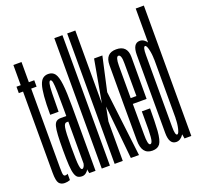

<svg xmlns="http://www.w3.org/2000/svg" viewBox="-135 -933 1126 1086"><g transform="rotate(-20 428.0 -390.0)"><path d="M76 5.5Q92.5 5.5 108 -0.5V-38.5Q101 -34 93 -34Q85 -34 82 -42.5Q79 -51 79 -86.5V-561.5H111.5V-600H79V-721.5H30V-600H4.5V-561.5H30V-73Q30 -24.5 41.5 -9.5Q53 5.5 76 5.5Z M181 3Q188.5 3 194.5 0.5Q200.5 -2 205.5 -6Q210.5 -10 214.2 -14.5Q218 -19 219.5 -24.5L224.5 0H262V-386.5Q262 -475 256.2 -522.2Q250.5 -569.5 236.8 -588Q223 -606.5 197 -606.5Q178.5 -606.5 165.2 -596.5Q152 -586.5 144.2 -562.5Q136.5 -538.5 132.8 -495.2Q129 -452 129.5 -385.5H180Q180.5 -457 181.5 -496.5Q182.5 -536 186.2 -552Q190 -568 197 -568Q204.5 -568 207.5 -551.8Q210.5 -535.5 211.5 -496Q212.5 -456.5 212.5 -386V-348H179.5Q163.5 -348 153.2 -340.8Q143 -333.5 138 -314.8Q133 -296 131 -262Q129 -228 129 -173Q129 -116 131.2 -81.2Q133.5 -46.5 139.5 -28.2Q145.5 -10 155.5 -3.5Q165.5 3 181 3ZM195 -35.5Q190.5 -35.5 187.8 -41Q185 -46.5 182.8 -61Q180.5 -75.5 179.8 -103Q179 -130.5 179 -175Q179 -219.5 180.2 -247.5Q181.5 -275.5 184.2 -289.8Q187 -304 191.5 -309.2Q196 -314.5 203 -314.5H212.5V-62Q212 -57.5 209.5 -51.2Q207 -45 203.2 -40.2Q199.5 -35.5 195 -35.5Z M299.5 0H348.5V-785H299.5Z M441 -335.5 474.5 0H523.5L475.5 -400.5ZM377 0H426V-237.5L444 -329.5L474 -386L521.5 -600H471.5L426 -345.5V-785H377Z M604.5 3V-35.5Q589.5 -35.5 590 -101Q589.5 -166 589.5 -302Q589.5 -461.5 589.5 -514.5Q590 -567.5 606 -567.5Q624 -567.5 623.5 -515Q623.5 -463.5 624 -318.5H583V-283.5H672.5Q672.5 -293 672.5 -301.5Q672.5 -466 673 -536.5Q672.5 -606 606 -606Q540.5 -606 540.5 -534.5Q540 -462.5 540 -302Q540 -168 540.5 -82Q540 3 604.5 3ZM604.5 -35.5V3Q636 3 650.5 -17Q664.5 -37 669 -92Q672.5 -146.5 672.5 -226.5H623Q623 -166.5 623 -116Q622 -65.5 617 -50Q612.5 -35.5 604.5 -35.5Z M797.5 0H838.5V-785H789.5V-47.5ZM748 3Q774 3 792.8 -26Q811.5 -55 811.5 -97.5L789 -125Q789 -92.5 782.2 -63.8Q775.5 -35 766.5 -35Q754 -35 754 -84.2Q754 -133.5 754 -301Q754 -469 754 -518.2Q754 -567.5 766.5 -567.5Q775.5 -567.5 782.2 -539Q789 -510.5 789 -479L811.5 -504.5Q811.5 -547 792.8 -576.2Q774 -605.5 748 -605.5Q705.5 -605.5 705.5 -536Q705.5 -466.5 705.5 -301Q705.5 -136.5 705.5 -66.8Q705.5 3 748 3Z"/></g></svg>

Font: Anybody UltraCondensed Light
Style: Regular
Weight: 300
Width: 1
Version: Version 1.113;gftools[0.9.25]